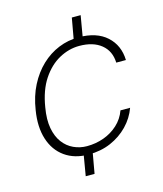

<svg xmlns="http://www.w3.org/2000/svg" viewBox="-111 -714 767 903"><g transform="rotate(-15 273.0 -262.0)"><path d="M194 107 215 -17H259L237 107ZM302 -508 324 -631H367L346 -508ZM234 12Q166 12 119 -21.5Q72 -55 53 -115Q34 -175 47 -254Q57 -320 83.5 -371.5Q110 -423 148 -459Q186 -495 232.5 -514Q279 -533 330 -533Q418 -533 467 -488.5Q516 -444 518 -372H471Q469 -429 429.5 -461Q390 -493 323 -493Q272 -493 224.5 -467Q177 -441 142 -388.5Q107 -336 94 -255Q84 -197 92 -154.5Q100 -112 121 -84Q142 -56 172.5 -42Q203 -28 237 -28Q280 -28 319 -42Q358 -56 388 -83.5Q418 -111 432 -150H479Q462 -103 426.5 -66.5Q391 -30 342.5 -9Q294 12 234 12Z"/></g></svg>

Font: DM Sans 10pt ExtraLight
Style: Italic
Weight: 250
Italic angle: -10°
Version: Version 4.004;gftools[0.9.30]